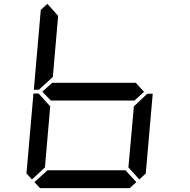

<svg xmlns="http://www.w3.org/2000/svg" viewBox="-20 -975 984 995"><path d="M145.5 -44.9 117.2 -76.2 153.3 -490.2H180.7L184.6 -485.4L240.2 -423.8L212.9 -107.4ZM186.5 -514.6 182.6 -509.8H155.3L191.4 -923.8L225.6 -955.1L281.2 -892.6L253.9 -576.2ZM726.6 -499 675.8 -453.1V-454.1H244.1V-453.1L199.2 -500L252 -546.9V-545.9H683.6ZM739.3 -485.4 745.1 -489.3H771.5L735.4 -76.2L702.1 -44.9L645.5 -107.4L673.8 -423.8ZM686.5 -31.2 652.3 0H187.5L158.2 -31.2L226.6 -92.8H629.9Z"/></svg>

Font: my7seg
Style: Book
Weight: 400
Italic angle: -5°
Designer: Keshikan(Twitter:@keshinomi_88pro)
Version: Version 0.46